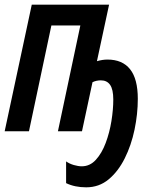

<svg xmlns="http://www.w3.org/2000/svg" viewBox="-24 -562 676 822"><path d="M345 240Q296 240 259 222V129Q273 139 292 144.5Q311 150 326 150Q361 150 386.5 122Q412 94 428.5 50Q445 6 453 -43.5Q461 -93 461 -136Q461 -179 447.5 -198.5Q434 -218 408 -218Q398 -218 389 -216Q380 -214 372 -210L327 0H224L320 -453H196L100 0H-4L112 -542H443L391 -300Q415 -307 436 -307Q500 -307 533 -265.5Q566 -224 566 -139Q566 -74 552 -7Q538 60 510 116Q482 172 441 206Q400 240 345 240Z"/></svg>

Font: Noto Sans ExtraCondensed SemiBold
Style: Italic
Weight: 600
Width: 2
Italic angle: -12°
Designer: Monotype Design Team
Foundry: Monotype Imaging Inc.
Version: Version 2.013; ttfautohint (v1.8.4.7-5d5b)